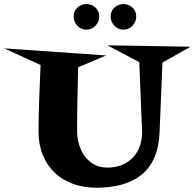

<svg xmlns="http://www.w3.org/2000/svg" viewBox="-110 -876 936 923"><path d="M805.7 -651.4 670.9 -575.2 657.2 -240.2Q654.3 -169.9 632.3 -119.1Q610.4 -68.4 570.8 -36.1Q531.2 -3.9 476.1 11.2Q420.9 26.4 352.5 26.4Q292 26.4 240.7 7.8Q189.5 -10.7 152.8 -45.9Q116.2 -81.1 95.7 -130.9Q75.2 -180.7 75.2 -243.2Q75.2 -322.3 78.6 -402.8Q82 -483.4 85 -563.5L-89.8 -643.6L400.4 -609.4L265.6 -552.7Q263.7 -476.6 262.2 -399.9Q260.7 -323.2 260.7 -247.1Q260.7 -214.8 269.5 -183.1Q278.3 -151.4 296.4 -126.5Q314.5 -101.6 341.8 -85.9Q369.1 -70.3 406.2 -70.3Q445.3 -70.3 477.1 -83.5Q508.8 -96.7 530.3 -120.1Q551.8 -143.6 563 -176.3Q574.2 -209 573.2 -247.1Q573.2 -249 573.2 -247.6Q573.2 -246.1 573.2 -250.5Q573.2 -254.9 572.3 -270.5Q571.3 -286.1 569.8 -322.3Q568.4 -358.4 565.9 -419.9Q563.5 -481.4 559.6 -577.1L406.2 -658.2ZM544.9 -796.9Q544.9 -771.5 526.9 -752.4Q508.8 -733.4 483.4 -733.4Q458 -733.4 439.9 -752.4Q421.9 -771.5 421.9 -796.9Q421.9 -822.3 439.9 -839.4Q458 -856.4 483.4 -856.4Q508.8 -856.4 526.9 -839.4Q544.9 -822.3 544.9 -796.9ZM367.2 -796.9Q367.2 -771.5 349.1 -752.4Q331.1 -733.4 305.7 -733.4Q279.3 -733.4 261.7 -752.4Q244.1 -771.5 244.1 -796.9Q244.1 -822.3 261.7 -839.4Q279.3 -856.4 305.7 -856.4Q331.1 -856.4 349.1 -839.4Q367.2 -822.3 367.2 -796.9Z"/></svg>

Font: Fontdiner Swanky
Style: Regular
Weight: 400
Designer: Font Diner, Inc
Foundry: Font Diner, Inc
Version: Version 1.001